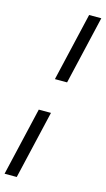

<svg xmlns="http://www.w3.org/2000/svg" viewBox="-156 -836 578 1050"><g transform="rotate(15 133.5 -311.0)"><path d="M279 -790 189 -403H120L210 -790ZM147 -219 57 168H-12L78 -219Z"/></g></svg>

Font: Prodigy Sans
Style: Italic
Weight: 400
Italic angle: -13°
Designer: Wei Huang
Foundry: Wei Huang
Version: Version 1.003; ttfautohint (v1.8.3)